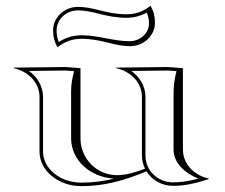

<svg xmlns="http://www.w3.org/2000/svg" viewBox="-20 -631 770 656"><path d="M176.4 -469.2C200.5 -488.8 227.5 -498.5 259.1 -498.5C291.3 -498.5 321.2 -492.3 350.5 -484.9C376.7 -478.2 400 -473.2 424.5 -473.2C471.3 -473.2 509.4 -509.1 509.4 -553.3C509.4 -574.6 504.9 -592.8 494.4 -611.5C470.3 -591.8 443.3 -582.2 411.7 -582.2C379.5 -582.2 349.6 -588.3 320.3 -595.8C294.1 -602.5 270.8 -607.5 246.3 -607.5C199.5 -607.5 161.4 -571.6 161.4 -527.3C161.4 -506.1 165.9 -487.9 176.4 -469.2ZM180.9 -487.4C175.6 -500.2 173.4 -512.5 173.4 -527.3C173.4 -564.4 205.5 -595.5 246.3 -595.5C269.1 -595.5 291.3 -590.8 317.4 -584.2C347 -576.6 378 -570.2 411.7 -570.2C437.3 -570.2 460.9 -576.5 481.3 -588C486.4 -575.7 489.1 -564.5 489.1 -551.2C489.1 -517.5 459.3 -490.2 422.5 -490.2C367.3 -490.2 316.1 -510.5 259.1 -510.5C229.8 -510.5 203.2 -502.2 180.9 -487.4ZM255 -398 205 -402 27 -400V-398C77.9 -386.8 115 -347.8 115 -300V-113C115 -47.9 179.1 5 258 5C338.4 5 406.5 -14.9 480.5 -45.8C499.1 -16 532.7 4 571 4C614.6 4 651.1 -5.7 693 -19V-21C642 -32.2 605 -71.8 605 -120V-398L555 -402L377 -400V-398C427.9 -386.8 465 -347.8 465 -300V-100C465 -83.8 468.8 -68.5 475.5 -54.8C444.9 -42.6 411.1 -32.5 379.9 -32.5C311 -32.5 255 -88.7 255 -158ZM571 -8C521.5 -8 477 -45.5 477 -100V-300C477 -336.8 457 -368.7 428.6 -388.6L554.6 -390L583 -387.9C576.3 -361.1 573 -337.7 573 -310V-120C573 -75.4 609.4 -40.3 657.5 -20.9C627.7 -12.7 601.8 -8 571 -8ZM370.2 -20.8C334.2 -12 297.5 -7 258 -7C183.7 -7 127 -56.4 127 -113V-300C127 -336.8 107 -368.7 78.6 -388.6L204.6 -390L233 -387.9C227.1 -364.4 223 -344.1 223 -320V-158C223 -84.5 288 -24.8 370.2 -20.8Z"/></svg>

Font: Sortefax
Style: Medium
Weight: 500
Designer: gluk
Foundry: gluk
Version: Version 0.261